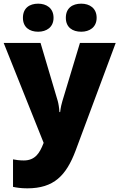

<svg xmlns="http://www.w3.org/2000/svg" viewBox="-21 -787 651 1047"><path d="M104 -690C104 -638 140 -614 187 -614C232 -614 271 -638 271 -690C271 -743 232 -767 187 -767C140 -767 104 -743 104 -690ZM338 -690C338 -638 374 -614 422 -614C467 -614 506 -638 506 -690C506 -743 467 -767 422 -767C374 -767 338 -743 338 -690ZM-1 -553 217 -8 215 -3C196 45 172 88 109 88C86 88 64 85 50 82V232C69 236 93 240 128 240C273 240 340 170 391 35L610 -553H415L319 -235C315 -222 310 -202 307 -176H303C302 -197 298 -222 294 -236L200 -553Z"/></svg>

Font: Noto Sans Sinhala Black
Style: Regular
Weight: 900
Designer: Jelle Bosma - Monotype Design Team
Foundry: Monotype Imaging Inc.
Version: Version 2.006